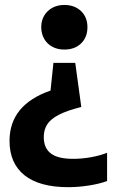

<svg xmlns="http://www.w3.org/2000/svg" viewBox="-20 -576 474 796"><path d="M342.5 -463.5Q342.5 -421.5 316.2 -396Q290 -370.5 246.5 -370.5Q218.5 -370.5 196.8 -382.2Q175 -394 163 -415.2Q151 -436.5 151 -463.5Q151 -490.5 163.2 -511.2Q175.5 -532 197.2 -543.8Q219 -555.5 246.5 -555.5Q289 -555.5 315.8 -530.2Q342.5 -505 342.5 -463.5ZM317 -132.5Q257 -117.5 223.2 -99.8Q189.5 -82 175.5 -60Q161.5 -38 161.5 -8Q161.5 38 190.8 60.2Q220 82.5 283 82.5Q319.5 82.5 356.2 76Q393 69.5 424 57.5V174.5Q393.5 186 349 193Q304.5 200 263 200Q143.5 200 81.5 150.5Q19.5 101 19.5 8Q19.5 -141.5 189.5 -200.5L201.5 -315.5H292Z"/></svg>

Font: Encode Sans Condensed
Style: Bold
Weight: 700
Width: 3
Designer: Multiple Designers
Foundry: Impallari Type
Version: Version 2.000